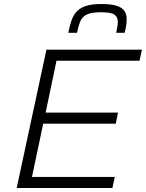

<svg xmlns="http://www.w3.org/2000/svg" viewBox="-20 -935 726 955"><path d="M63 0 211 -688H686L674 -633H261L207 -375H567L556 -320H195L139 -55H551L539 0ZM320 -772Q326 -804 334.5 -830Q343 -856 359 -875Q375 -894 404.5 -904.5Q434 -915 483 -915Q534 -915 561 -906Q588 -897 599 -880.5Q610 -864 610 -841Q610 -825 607.5 -808Q605 -791 600 -772H558Q561 -788 563.5 -801.5Q566 -815 566 -826Q566 -850 549.5 -862Q533 -874 483 -874Q435 -874 412 -863Q389 -852 379.5 -829Q370 -806 363 -772Z"/></svg>

Font: Saira SemiExpanded Light
Style: Italic
Weight: 300
Width: 6
Italic angle: -12°
Designer: Hector Gatti with collaboration of the Omnibus-Type team
Foundry: Omnibus-Type
Version: Version 1.101